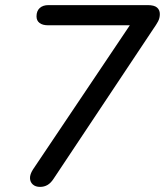

<svg xmlns="http://www.w3.org/2000/svg" viewBox="-20 -725 646 752"><path d="M137 7Q119 7 108.5 -2.5Q98 -12 97.5 -27Q97 -42 109 -61L514 -664L513 -626H168Q147 -626 135 -635Q123 -644 123 -661Q123 -682 135.5 -693.5Q148 -705 170 -705H558Q584 -705 595 -695.5Q606 -686 606 -670Q606 -654 599 -641Q592 -628 580 -611L190 -25Q179 -8 166 -0.5Q153 7 137 7Z"/></svg>

Font: Nunito ExtraLight Medium
Style: Italic
Weight: 500
Italic angle: -9°
Version: Version 3.602